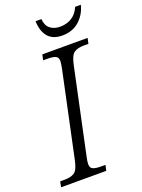

<svg xmlns="http://www.w3.org/2000/svg" viewBox="-183 -970 771 1044"><g transform="rotate(-20 203.0 -448.0)"><path d="M-17 0 -11 -32H15Q51 -32 71.5 -45.5Q92 -59 103 -111L208 -605Q210 -617 212 -628Q214 -639 214 -646Q214 -669 198 -675.5Q182 -682 154 -682H127L134 -714H396L389 -682H362Q327 -682 306.5 -668.5Q286 -655 275 -603L170 -109Q164 -83 164 -68Q164 -45 180 -38.5Q196 -32 224 -32H251L244 0ZM272 -773Q218 -773 190.5 -805Q163 -837 161 -896H195Q197 -859 219.5 -840.5Q242 -822 278 -822Q315 -822 344.5 -840Q374 -858 390 -896H423Q410 -843 371 -808Q332 -773 272 -773Z"/></g></svg>

Font: Noto Serif Light
Style: Italic
Weight: 300
Italic angle: -12°
Designer: Monotype Design Team
Foundry: Monotype Imaging Inc.
Version: Version 2.013